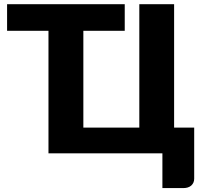

<svg xmlns="http://www.w3.org/2000/svg" viewBox="-20 -749 994 938"><path d="M830.6 -125.5H928.7V124Q928.7 144.5 914.1 157.7Q899.9 169.9 875.5 169.9H773.4V0H216.8V-598.6H14.6V-728.5H589.4V-598.6H387.2V-125.5H660.6V-728.5H830.6Z"/></svg>

Font: Lato-ExtraBold
Style: Regular
Weight: 500
Designer: Lukasz Dziedzic with Adam Twardoch and Botio Nikoltchev
Foundry: tyPoland Lukasz Dziedzic
Version: ""